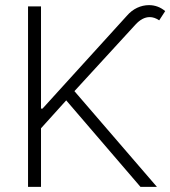

<svg xmlns="http://www.w3.org/2000/svg" viewBox="-20 -732 667 752"><path d="M89.8 -707H140.6V-306.6H146.5L476.6 -669.9Q494.6 -690.9 517.1 -701.4Q539.6 -711.9 563.5 -711.9Q599.1 -711.9 627 -688.5L603.5 -652.3Q585 -665 566.4 -665Q537.1 -665 509.8 -634.8L271.5 -375L594.7 0H530.3L239.3 -338.9L140.6 -229.5V0H89.8Z"/></svg>

Font: Pretendard ExtraLight
Style: Regular
Weight: 200
Designer: Base glyphs from Inter by Rasmus Andersson; Hangeul glyphs from Noto Sans CJK(Source Han Sans) by Jang Soo-young and Kan
Foundry: Kil Hyung-jin
Version: Version 1.309